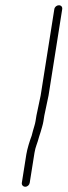

<svg xmlns="http://www.w3.org/2000/svg" viewBox="-20 -714 257 730"><path d="M93 -19 111.1 -132.9C114.8 -156.6 121.3 -165.7 128.9 -195L134.7 -213C138.1 -225.8 142.9 -239.2 145.1 -253L148.4 -274L164.6 -351L216.5 -679C217.9 -687.8 212.4 -694 203.9 -694C195.5 -694 187.9 -687.8 186.5 -679L134.6 -351L118.6 -275L115.2 -254C113.2 -241 108.6 -229.5 105.4 -217L100.4 -198C93.1 -179 83.5 -148.1 80.1 -127L63 -19C61.7 -10.8 67.8 -4 76.1 -4C84.5 -4 91.7 -10.8 93 -19Z"/></svg>

Font: MewTooHand
Style: WideIta
Weight: 400
Designer: Mew Too, Robert Jablonski
Version: Version 0.77